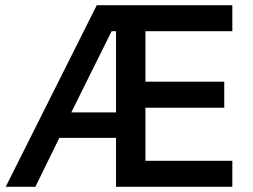

<svg xmlns="http://www.w3.org/2000/svg" viewBox="-20 -718 973 738"><path d="M426 0V-188H208L116 0H2L352 -698H873V-598H539V-404H842V-304H539V-100H873V0ZM426 -598H409L254 -286H426Z"/></svg>

Font: IBM Plex Sans Medm
Style: Regular
Weight: 500
Designer: Mike Abbink, Paul van der Laan, Pieter van Rosmalen
Foundry: Bold Monday
Version: Version 3.005